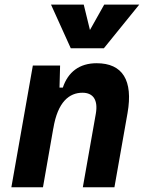

<svg xmlns="http://www.w3.org/2000/svg" viewBox="-20 -796 626 816"><path d="M28.3 0H162.6L206.5 -250.5V-249.5C225.1 -363.8 274.9 -401.9 330.6 -401.9C376 -401.9 397.5 -371.1 387.2 -312.5L332 0H466.3L522 -315.4C546.4 -454.6 501 -527.3 390.6 -527.3C317.4 -527.3 269 -489.7 247.1 -423.8H232.9L235.4 -517.6H119.6ZM280.8 -590.8H421.4L571.8 -776.4H422.9L362.3 -668.5L335.9 -776.4H196.8Z"/></svg>

Font: Cascadia Mono NF
Style: Bold Italic
Weight: 700
Italic angle: -10°
Monospace: yes
Designer: Aaron Bell
Foundry: Saja Typeworks
Version: Version 2404.023